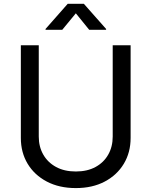

<svg xmlns="http://www.w3.org/2000/svg" viewBox="-20 -962 784 994"><path d="M372.6 11.7Q286.6 11.7 222.4 -22Q158.2 -55.7 123 -114.3Q87.9 -172.9 87.9 -247.6V-727.5H180.7V-254.9Q180.7 -202.6 203.9 -161.9Q227.1 -121.1 270 -97.7Q313 -74.2 372.6 -74.2Q432.1 -74.2 474.9 -97.7Q517.6 -121.1 540.5 -161.9Q563.5 -202.6 563.5 -254.9V-727.5H656.2V-247.6Q656.2 -172.9 621.1 -114.3Q585.9 -55.7 522.2 -22Q458.5 11.7 372.6 11.7ZM302.2 -807.6H215.8V-812L330.6 -942.4H414.1L529.3 -812V-807.6H441.9L372.6 -893.1Z"/></svg>

Font: Inter-Regular
Style: Regular
Weight: 400
Designer: Rasmus Andersson
Foundry: rsms
Version: Version 4.000;git-a52131595